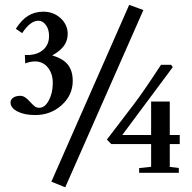

<svg xmlns="http://www.w3.org/2000/svg" viewBox="-20 -719 799 799"><path d="M251.5 60.5 193.8 37.1 517.6 -698.7 576.7 -677.2ZM126.5 -240.2Q81.5 -240.2 52.7 -255.1Q23.9 -270 23.9 -292.5Q23.9 -305.2 35.2 -312.7Q46.4 -320.3 64.9 -320.3Q83 -320.3 103.5 -296.9Q118.2 -280.8 125.7 -275.6Q133.3 -270.5 143.6 -270.5Q167 -270.5 183.3 -301.5Q199.7 -332.5 199.7 -373.5Q199.7 -412.6 179.2 -438Q158.7 -463.4 125.5 -463.4Q106.4 -463.4 85 -455.1L83.5 -490.2Q129.9 -487.8 157 -509.5Q184.1 -531.2 184.1 -569.3Q184.1 -597.2 170.9 -615Q157.7 -632.8 139.6 -632.8Q106 -632.8 72.3 -581.1L45.9 -599.1Q69.8 -636.7 97.4 -653.6Q125 -670.4 160.6 -670.4Q202.6 -670.4 232.2 -643.3Q261.7 -616.2 261.7 -577.6Q261.7 -550.8 246.8 -529.3Q231.9 -507.8 197.3 -488.3Q242.7 -475.1 262.7 -449.5Q282.7 -423.8 282.7 -382.3Q282.7 -323.2 236.8 -281.7Q190.9 -240.2 126.5 -240.2ZM559.1 0V-19.5L608.9 -24.9V-119.6H442.9L424.8 -138.2L537.1 -285.2Q575.7 -335.4 649.9 -449.2H691.9L699.2 -439.9L488.8 -157.2H608.9V-296.4H686.5V-157.2H728V-119.6H686.5V-24.4L724.1 -20V0Z"/></svg>

Font: Elstob 6pt SemiBold
Style: Regular
Weight: 600
Designer: Peter S. Baker
Version: Version 1.015